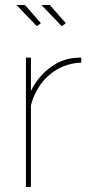

<svg xmlns="http://www.w3.org/2000/svg" viewBox="-20 -750 363 770"><path d="M306 -499Q233 -496 179 -450.5Q125 -405 104 -328V0H84V-519H104V-385Q131 -440 176.5 -475.5Q222 -511 273 -517Q283 -518 291.5 -518.5Q300 -519 306 -519ZM146 -730H180L244 -657L228 -645ZM46 -730H80L144 -657L128 -645Z"/></svg>

Font: Raleway Thin
Style: Regular
Weight: 100
Designer: Matt McInerney, Pablo Impallari, Rodrigo Fuenzalida
Foundry: Matt McInerney, Pablo Impallari, Rodrigo Fuenzalida
Version: Version 4.026